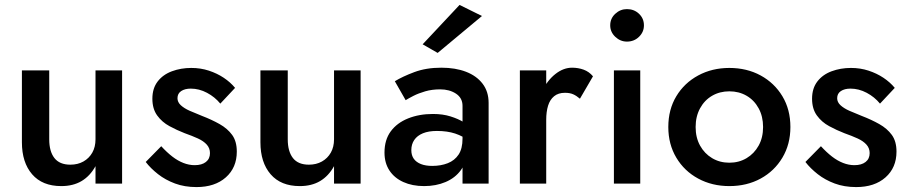

<svg xmlns="http://www.w3.org/2000/svg" viewBox="-20 -746 3689 780"><path d="M180 -180V-460H69V-168Q69 -86 110.5 -38Q152 10 229 10Q277 10 311.5 -10.5Q346 -31 368 -71V0H476V-460H368V-180Q368 -149 355 -126Q342 -103 319 -90Q296 -77 266 -77Q222 -77 201 -104Q180 -131 180 -180Z M635 -152 572 -88Q592 -62 622 -38.5Q652 -15 691 -0.5Q730 14 778 14Q853 14 897.5 -25.5Q942 -65 942 -130Q942 -172 923 -198Q904 -224 872 -242Q840 -260 801 -275Q773 -286 750.5 -296Q728 -306 714.5 -318.5Q701 -331 701 -347Q701 -366 716 -376Q731 -386 755 -386Q789 -386 821 -369Q853 -352 875 -325L935 -389Q916 -412 889 -430Q862 -448 828.5 -459Q795 -470 757 -470Q715 -470 678.5 -456.5Q642 -443 620.5 -415Q599 -387 599 -345Q599 -304 618.5 -277Q638 -250 668.5 -233.5Q699 -217 730 -205Q761 -194 784 -183.5Q807 -173 820 -158.5Q833 -144 833 -124Q833 -101 816.5 -88Q800 -75 771 -75Q748 -75 725 -84Q702 -93 680 -110Q658 -127 635 -152Z M1149 -180V-460H1038V-168Q1038 -86 1079.5 -38Q1121 10 1198 10Q1246 10 1280.5 -10.5Q1315 -31 1337 -71V0H1445V-460H1337V-180Q1337 -149 1324 -126Q1311 -103 1288 -90Q1265 -77 1235 -77Q1191 -77 1170 -104Q1149 -131 1149 -180Z M1651 -136Q1651 -160 1663 -177.5Q1675 -195 1698 -204.5Q1721 -214 1755 -214Q1797 -214 1829 -203.5Q1861 -193 1892 -170V-227Q1884 -237 1863 -250Q1842 -263 1810.5 -273Q1779 -283 1739 -283Q1683 -283 1638 -265Q1593 -247 1567.5 -212.5Q1542 -178 1542 -126Q1542 -84 1562 -53.5Q1582 -23 1618.5 -6.5Q1655 10 1703 10Q1751 10 1790 -6.5Q1829 -23 1852 -54.5Q1875 -86 1875 -130L1859 -183Q1859 -142 1843 -118Q1827 -94 1799 -83Q1771 -72 1736 -72Q1709 -72 1690 -79.5Q1671 -87 1661 -101Q1651 -115 1651 -136ZM1628 -339Q1639 -346 1659.5 -356.5Q1680 -367 1707.5 -375Q1735 -383 1768 -383Q1806 -383 1832.5 -365.5Q1859 -348 1859 -316V0H1965V-328Q1965 -374 1940.5 -406Q1916 -438 1873 -454.5Q1830 -471 1773 -471Q1711 -471 1663 -453Q1615 -435 1584 -416ZM1938 -681 1847 -726 1697 -566 1758 -531Z M2199 -460H2092V0H2199ZM2336 -345 2389 -436Q2373 -455 2351 -463Q2329 -471 2304 -471Q2269 -471 2236.5 -445.5Q2204 -420 2183.5 -377.5Q2163 -335 2163 -280L2199 -259Q2199 -292 2206.5 -316.5Q2214 -341 2231 -355Q2248 -369 2275 -369Q2295 -369 2308.5 -363Q2322 -357 2336 -345Z M2459 -643Q2459 -616 2479.5 -596.5Q2500 -577 2527 -577Q2556 -577 2576 -596.5Q2596 -616 2596 -643Q2596 -671 2576 -690Q2556 -709 2527 -709Q2500 -709 2479.5 -690Q2459 -671 2459 -643ZM2474 -460V0H2581V-460Z M2695 -230Q2695 -160 2727.5 -105.5Q2760 -51 2816.5 -20.5Q2873 10 2943 10Q3014 10 3070 -20.5Q3126 -51 3158.5 -105.5Q3191 -160 3191 -230Q3191 -301 3158.5 -355Q3126 -409 3070 -439.5Q3014 -470 2943 -470Q2873 -470 2816.5 -439.5Q2760 -409 2727.5 -355Q2695 -301 2695 -230ZM2806 -230Q2806 -273 2824 -306Q2842 -339 2873 -357Q2904 -375 2943 -375Q2982 -375 3013 -357Q3044 -339 3062 -306Q3080 -273 3080 -230Q3080 -187 3062 -154.5Q3044 -122 3013 -103.5Q2982 -85 2943 -85Q2904 -85 2873 -103.5Q2842 -122 2824 -154.5Q2806 -187 2806 -230Z M3315 -152 3252 -88Q3272 -62 3302 -38.5Q3332 -15 3371 -0.5Q3410 14 3458 14Q3533 14 3577.5 -25.5Q3622 -65 3622 -130Q3622 -172 3603 -198Q3584 -224 3552 -242Q3520 -260 3481 -275Q3453 -286 3430.5 -296Q3408 -306 3394.5 -318.5Q3381 -331 3381 -347Q3381 -366 3396 -376Q3411 -386 3435 -386Q3469 -386 3501 -369Q3533 -352 3555 -325L3615 -389Q3596 -412 3569 -430Q3542 -448 3508.5 -459Q3475 -470 3437 -470Q3395 -470 3358.5 -456.5Q3322 -443 3300.5 -415Q3279 -387 3279 -345Q3279 -304 3298.5 -277Q3318 -250 3348.5 -233.5Q3379 -217 3410 -205Q3441 -194 3464 -183.5Q3487 -173 3500 -158.5Q3513 -144 3513 -124Q3513 -101 3496.5 -88Q3480 -75 3451 -75Q3428 -75 3405 -84Q3382 -93 3360 -110Q3338 -127 3315 -152Z"/></svg>

Font: Jost Medium
Style: Regular
Weight: 500
Version: Version 3.710